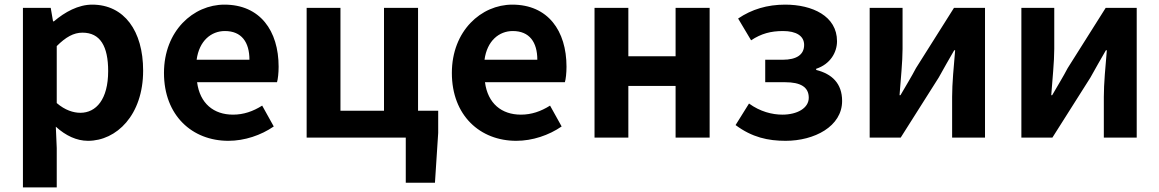

<svg xmlns="http://www.w3.org/2000/svg" viewBox="-20 -594 5006 829"><path d="M79 215H225V45L221 -47C264 -8 311 14 360 14C483 14 598 -97 598 -289C598 -461 516 -574 378 -574C318 -574 260 -542 213 -502H209L199 -560H79ZM327 -107C297 -107 261 -118 225 -149V-395C264 -434 298 -453 336 -453C413 -453 447 -394 447 -287C447 -165 395 -107 327 -107Z M966 14C1036 14 1107 -10 1162 -48L1112 -138C1072 -113 1032 -99 986 -99C903 -99 843 -147 831 -239H1176C1180 -252 1183 -279 1183 -306C1183 -461 1103 -574 949 -574C815 -574 688 -461 688 -279C688 -95 810 14 966 14ZM829 -336C840 -418 892 -460 951 -460C1023 -460 1057 -412 1057 -336Z M1785 -116V-560H1638V-116H1450V-560H1304V0H1732V195H1858L1872 -20V-116Z M2209 14C2279 14 2350 -10 2405 -48L2355 -138C2315 -113 2275 -99 2229 -99C2146 -99 2086 -147 2074 -239H2419C2423 -252 2426 -279 2426 -306C2426 -461 2346 -574 2192 -574C2058 -574 1931 -461 1931 -279C1931 -95 2053 14 2209 14ZM2072 -336C2083 -418 2135 -460 2194 -460C2266 -460 2300 -412 2300 -336Z M2547 0H2693V-223H2897V0H3044V-560H2897V-351H2693V-560H2547Z M3372 14C3496 14 3616 -48 3616 -158C3616 -234 3572 -275 3504 -292V-297C3565 -317 3594 -368 3594 -416C3594 -525 3487 -574 3370 -574C3293 -574 3226 -554 3167 -514L3223 -420C3267 -449 3308 -460 3361 -460C3418 -460 3452 -439 3452 -400C3452 -359 3421 -336 3359 -336H3284V-239H3370C3437 -239 3472 -218 3472 -172C3472 -127 3422 -99 3358 -99C3314 -99 3262 -112 3214 -147L3156 -54C3227 -1 3296 14 3372 14Z M3735 0H3869L4033 -259C4051 -292 4081 -344 4100 -377H4104C4098 -307 4091 -233 4091 -176V0H4233V-560H4099L3935 -300C3918 -267 3887 -216 3868 -183H3864C3869 -252 3877 -327 3877 -383V-560H3735Z M4390 0H4524L4688 -259C4706 -292 4736 -344 4755 -377H4759C4753 -307 4746 -233 4746 -176V0H4888V-560H4754L4590 -300C4573 -267 4542 -216 4523 -183H4519C4524 -252 4532 -327 4532 -383V-560H4390Z"/></svg>

Font: Noto Sans T Chinese Bold
Style: Bold
Weight: 700
Designer: Ryoko NISHIZUKA (kana & ideographs); Paul D. Hunt (Latin, Greek & Cyrillic); Wenlong ZHANG (bopomofo); Sandoll Communica
Foundry: Adobe Systems Incorporated
Version: Version 1.000;PS 1;hotconv 1.0.78;makeotf.lib2.5.61930